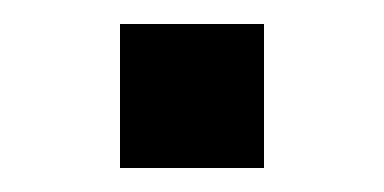

<svg xmlns="http://www.w3.org/2000/svg" viewBox="-20 -140 320 160"><path d="M80 -120V0H200V-120Z"/></svg>

Font: Abibas
Style: Medium
Weight: 500
Version: Version 0.3